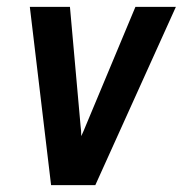

<svg xmlns="http://www.w3.org/2000/svg" viewBox="-20 -540 540 560"><path d="M129 0 67 -520H184L215 -173Q216 -166 216.5 -158.5Q217 -151 217 -143Q221 -151 224 -158.5Q227 -166 230 -173L375 -520H493L258 0Z"/></svg>

Font: Iosevka SS04 Oblique
Style: Bold
Weight: 700
Italic angle: -9°
Monospace: yes
Designer: Belleve Invis
Foundry: Belleve Invis
Version: Version 19.0.0; ttfautohint (v1.8.4)